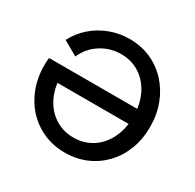

<svg xmlns="http://www.w3.org/2000/svg" viewBox="-161 -906 1106 1091"><g transform="rotate(30 392.0 -361.0)"><path d="M46.9 -410.6H625.5Q616.2 -477.5 584.5 -528.1Q552.7 -578.6 503.2 -606.7Q453.6 -634.8 392.1 -634.8Q319.8 -634.8 259.8 -596.2Q199.7 -557.6 171.9 -492.2L77.1 -546.4Q106 -603.5 154.1 -645.5Q202.1 -687.5 263.2 -710.4Q324.2 -733.4 392.1 -733.4Q466.8 -733.4 530.3 -705.3Q593.8 -677.2 640.9 -626.2Q688 -575.2 714.1 -506.6Q740.2 -438 740.2 -357.4Q740.2 -276.9 714.1 -209.5Q688 -142.1 640.9 -92.8Q593.8 -43.5 530.3 -16.4Q466.8 10.7 392.1 10.7Q317.4 10.7 253.9 -16.8Q190.4 -44.4 143.3 -94.5Q96.2 -144.5 70.1 -212.6Q43.9 -280.8 43.9 -361.3Q43.9 -374 44.7 -386.5Q45.4 -398.9 46.9 -410.6ZM392.1 -87.9Q453.6 -87.9 503.2 -116Q552.7 -144 584.5 -194.6Q616.2 -245.1 625.5 -312H158.7Q167.5 -245.1 199.5 -194.6Q231.4 -144 281 -116Q330.6 -87.9 392.1 -87.9Z"/></g></svg>

Font: Giphurs Medium
Style: Regular
Weight: 500
Version: Version 0.920; ttfautohint (v1.8.4.7-5d5b)